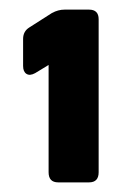

<svg xmlns="http://www.w3.org/2000/svg" viewBox="-20 -841 285 399"><path d="M101 -462Q81 -462 81 -483V-706L53 -689Q42 -683 35 -687.5Q28 -692 28 -704V-760Q28 -776 41 -784L88 -814Q101 -821 114 -821H165Q185 -821 185 -801V-483Q185 -462 165 -462Z"/></svg>

Font: Pitagon Sans
Style: Bold
Weight: 700
Designer: Travis Tran
Foundry: Pitagon
Version: Version 1.001; ttfautohint (v1.8.4.7-5d5b);gftools[0.9.26]